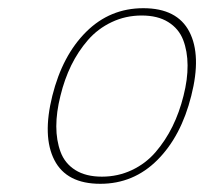

<svg xmlns="http://www.w3.org/2000/svg" viewBox="-20 -840 503 473"><path d="M432.1 -604Q442.4 -644.5 442.1 -679.2Q441.9 -713.9 431.2 -741.7Q420.4 -769.5 394.5 -785.6Q368.7 -801.8 329.1 -801.8Q289.6 -801.8 255.4 -785.6Q221.2 -769.5 196.8 -741.5Q172.4 -713.4 155.5 -679Q138.7 -644.5 128.9 -604Q118.7 -563.5 118.7 -528.8Q118.7 -494.1 129.2 -465.8Q139.6 -437.5 165.5 -421.1Q191.4 -404.8 231 -404.8Q270.5 -404.8 304.7 -420.9Q338.9 -437 363.3 -465.3Q387.7 -493.7 404.8 -528.3Q421.9 -563 432.1 -604ZM451.2 -604Q426.3 -504.4 367.7 -445.8Q309.1 -387.2 227.1 -387.2Q144 -387.2 114 -445.6Q84 -503.9 108.9 -604Q133.8 -703.6 192.4 -761.7Q251 -819.8 333 -819.8Q416.5 -819.8 446.5 -761.7Q476.6 -703.6 451.2 -604Z"/></svg>

Font: Sinkin Sans 100 Thin Italic
Style: Regular
Weight: 100
Italic angle: -112°
Designer: Keith Bates
Foundry: K-Type
Version: Sinkin Sans (version 1.0)  by Keith Bates   •   © 2014   www